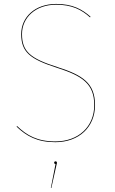

<svg xmlns="http://www.w3.org/2000/svg" viewBox="-20 -710 580 971"><path d="M264.1 -690.1C157.5 -690.1 87.2 -623.9 87.2 -537.6C87.2 -446.6 131.6 -410.9 268.7 -367C396.6 -326.1 456.6 -286.4 456.6 -178.3C456.6 -69.9 377.1 5.2 259.7 5.2C168.3 5.2 115.3 -25.8 66.3 -72.6L63.9 -69.3C113.4 -22.1 168 9.1 259.8 9.1C380.1 9.1 460.6 -68 460.6 -178.3C460.6 -288.5 399.8 -329.8 270.4 -370.8C133.6 -414.3 91.3 -449.2 91.3 -537.6C91.3 -621.1 159.7 -686.2 264.1 -686.2C344.1 -686.2 392.9 -660.7 435.4 -622.1L437.8 -625.6C395.2 -663.1 347.1 -690.1 264.1 -690.1ZM260.9 105.9C256.7 105.9 253.9 108.7 253.9 112.7C253.9 116.7 256.3 119.2 260.9 119.5L237.1 240.9H239.6L265.6 124.2C267.5 117.4 267.9 115.7 267.9 112.7C267.9 108.7 265.2 105.9 260.9 105.9Z"/></svg>

Font: Fira Sans Four
Style: Regular
Weight: 100
Designer: Carrois Corporate & Edenspiekermann AG
Foundry: Carrois Corporate GbR & Edenspiekermann AG
Version: Version 4.203;PS 004.203;hotconv 1.0.88;makeotf.lib2.5.64775